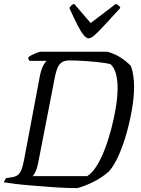

<svg xmlns="http://www.w3.org/2000/svg" viewBox="-28 -971 728 991"><path d="M371 0Q346 0 307.5 -1.5Q269 -3 224.5 -6.5Q180 -10 135.5 -13.5Q91 -17 53.5 -21.5Q16 -26 -8 -30Q-5 -38 -2 -43.5Q1 -49 5 -52L33 -56Q52 -59 63.5 -67.5Q75 -76 82.5 -94.5Q90 -113 96 -145L178 -580Q186 -617 196.5 -635Q207 -653 213 -657H124Q121 -661 119.5 -665.5Q118 -670 118 -675Q124 -681 137 -687.5Q150 -694 163 -699Q176 -704 182 -704H526Q542 -700 559.5 -692.5Q577 -685 593 -675Q609 -665 623 -653.5Q637 -642 647 -631Q656 -609 660 -580.5Q664 -552 664 -522Q664 -471 653.5 -409Q643 -347 625.5 -284.5Q608 -222 585 -170Q562 -118 536 -88Q520 -73 499.5 -59Q479 -45 456.5 -33.5Q434 -22 412 -13.5Q390 -5 371 0ZM141 -62H422Q446 -76 469.5 -112.5Q493 -149 512.5 -200Q532 -251 547 -308.5Q562 -366 570.5 -420Q579 -474 579 -517Q579 -558 570.5 -590Q562 -622 542 -640Q523 -645 489 -649Q455 -653 413 -656Q371 -659 329 -659Q304 -659 290 -648.5Q276 -638 269 -621Q262 -604 257 -582L168 -125Q163 -100 155 -84.5Q147 -69 141 -62ZM429 -773Q418 -773 403.5 -790.5Q389 -808 371 -843.5Q353 -879 330 -930Q335 -937 340 -942.5Q345 -948 355 -951L440 -852L570 -951Q579 -947 585.5 -941.5Q592 -936 593 -930Q547 -880 515 -845Q483 -810 462.5 -791.5Q442 -773 429 -773Z"/></svg>

Font: Texturina 12pt ExtraLight
Style: Italic
Weight: 250
Italic angle: -11°
Designer: Guillermo Torres Carreño
Foundry: Omnibus-Type
Version: Version 1.002